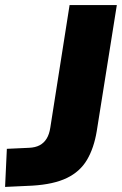

<svg xmlns="http://www.w3.org/2000/svg" viewBox="-53 -725 480 756"><path d="M-33 11 -26 -139 61 -143Q86 -144 103 -153Q120 -162 130.5 -179Q141 -196 145 -222L221 -705H407L328 -209Q317 -142 289.5 -95.5Q262 -49 210 -24Q158 1 74 6Z"/></svg>

Font: Nunito Sans 11pt Black
Style: Italic
Weight: 900
Italic angle: -9°
Version: Version 3.101;gftools[0.9.27]